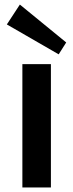

<svg xmlns="http://www.w3.org/2000/svg" viewBox="-20 -821 321 841"><path d="M203 -540V0H78V-540ZM270 -635 237 -583 10 -714 67 -801Z"/></svg>

Font: Pathway Extreme 28pt SemiBold
Style: Regular
Weight: 600
Designer: Eduardo Rodriguez Tunni
Foundry: Eduardo Rodriguez Tunni
Version: Version 1.001;gftools[0.9.26]